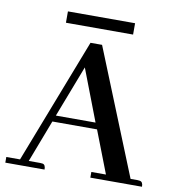

<svg xmlns="http://www.w3.org/2000/svg" viewBox="-80 -776 771 847"><g transform="rotate(10 306.0 -352.5)"><path d="M612.3 0Q612.3 -22.5 597.7 -24.4Q592.8 -25.4 587.9 -25.4H556.6L330.1 -585.9H278.3L61.5 -25.4H0V0H175.8Q175.8 -21.5 163.1 -24.4Q157.2 -25.4 151.4 -25.4H100.6L172.9 -214.8H373L446.3 -25.4H380.9V0ZM361.3 -243.2H183.6L272.5 -474.6ZM156.2 -654.3H457V-705.1H156.2Z"/></g></svg>

Font: Abhaya Libre SemiBold
Style: Regular
Weight: 600
Designer: Pushpananda Ekanayake, Sol Matas, Pathum Egodawatta
Foundry: Mooniak
Version: Version 1.050 ; ttfautohint (v1.6)